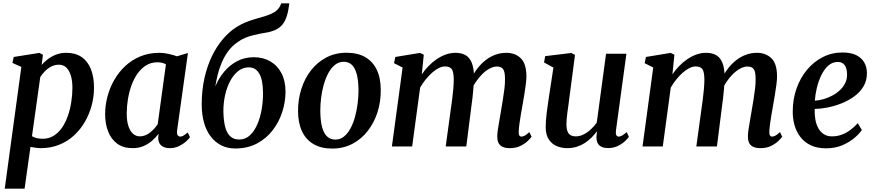

<svg xmlns="http://www.w3.org/2000/svg" viewBox="-20 -882 5266 1156"><path d="M8.5 254 108.5 -479 55 -503 62.5 -539 217 -563.5 238.5 -552.5 231 -491Q246.5 -510 268.8 -526.5Q291 -543 318.5 -553.5Q346 -564 379 -564Q434.5 -564 471.5 -538.5Q508.5 -513 527.2 -466Q546 -419 546 -354Q546 -299.5 531.8 -246.8Q517.5 -194 490.5 -147.5Q463.5 -101 424.5 -65.5Q385.5 -30 335.2 -10Q285 10 225.5 10Q210.5 10 194.5 7.5Q178.5 5 163.5 2.5L128 254ZM172.5 -62Q185.5 -54 201.8 -50.2Q218 -46.5 237.5 -46.5Q274.5 -46.5 303.5 -64.8Q332.5 -83 353.8 -114Q375 -145 388.8 -184.8Q402.5 -224.5 409.2 -268Q416 -311.5 416 -353.5Q416 -395 406.8 -426.2Q397.5 -457.5 379.5 -475Q361.5 -492.5 334.5 -492.5Q310 -492.5 288.8 -481.5Q267.5 -470.5 250.8 -453.5Q234 -436.5 222.5 -418.5Z M1046.5 -98.5Q1043.5 -76.5 1049.8 -68Q1056 -59.5 1065.5 -59.5Q1074 -59.5 1084.2 -65.2Q1094.5 -71 1110 -84.5L1124 -56Q1119 -48 1102 -32Q1085 -16 1059.2 -3Q1033.5 10 1000.5 10Q970.5 10 951.5 -5.5Q932.5 -21 932.5 -53L935 -76.5Q919 -55.5 896.5 -35.5Q874 -15.5 844.8 -2.8Q815.5 10 778.5 10Q722.5 10 685.8 -17Q649 -44 631 -90.5Q613 -137 613 -194.5Q613 -247 626.8 -299.8Q640.5 -352.5 667.5 -400Q694.5 -447.5 734.2 -484.5Q774 -521.5 825.8 -542.8Q877.5 -564 940 -564Q966 -564 995.2 -557.5Q1024.5 -551 1045.5 -543L1111.5 -563ZM979 -494.5Q968.5 -501 955.2 -504Q942 -507 928 -507Q889.5 -507 859.8 -488.5Q830 -470 807.8 -438.5Q785.5 -407 771.2 -367Q757 -327 750 -283.5Q743 -240 743 -198.5Q743 -153.5 753 -123Q763 -92.5 780.8 -76.8Q798.5 -61 822 -61Q840 -61 855.5 -67.5Q871 -74 884.5 -84.8Q898 -95.5 909.5 -108.5Q921 -121.5 929.5 -134Z M1722 -862 1716 -822.5Q1709 -785 1696 -758.2Q1683 -731.5 1659.8 -714.5Q1636.5 -697.5 1597.5 -688.5Q1587.5 -686.5 1576.2 -684.5Q1565 -682.5 1552.5 -680.5Q1530.5 -676 1506 -670.2Q1481.5 -664.5 1457 -654.5Q1432.5 -644.5 1409 -627Q1378.5 -607 1352.2 -571.5Q1326 -536 1306.8 -484.2Q1287.5 -432.5 1276.5 -361.5Q1295.5 -409 1328.5 -449Q1361.5 -489 1406.8 -513.2Q1452 -537.5 1508.5 -537.5Q1564.5 -537.5 1607.5 -512.5Q1650.5 -487.5 1674.8 -441Q1699 -394.5 1699 -330Q1699 -268.5 1679.5 -208Q1660 -147.5 1621.8 -97.8Q1583.5 -48 1527 -18Q1470.5 12 1397 12Q1350.5 12 1313.5 -6.2Q1276.5 -24.5 1249.8 -58.8Q1223 -93 1208.8 -142.2Q1194.5 -191.5 1194.5 -254Q1194.5 -338 1210.8 -410.8Q1227 -483.5 1255.5 -542.8Q1284 -602 1321.8 -646.2Q1359.5 -690.5 1402 -718Q1434.5 -738.5 1467 -750.8Q1499.5 -763 1530.5 -771.5Q1561.5 -780 1588 -788.8Q1614.5 -797.5 1635 -810.8Q1655.5 -824 1667 -847L1673.5 -862ZM1478 -476.5Q1442.5 -476.5 1414.2 -454.2Q1386 -432 1365.8 -394Q1345.5 -356 1335 -308.2Q1324.5 -260.5 1325 -209.5Q1326 -158.5 1335 -121Q1344 -83.5 1364.8 -62.8Q1385.5 -42 1420 -42Q1458 -42 1485.2 -67.8Q1512.5 -93.5 1530.2 -135.5Q1548 -177.5 1556 -226.8Q1564 -276 1563.5 -323.5Q1563 -402 1540.8 -439.2Q1518.5 -476.5 1478 -476.5Z M2066.5 -564.5Q2133 -564.5 2178.8 -538.2Q2224.5 -512 2248.5 -461.8Q2272.5 -411.5 2272.5 -339Q2273 -269.5 2252.8 -206.2Q2232.5 -143 2194.2 -93.8Q2156 -44.5 2101.8 -16Q2047.5 12.5 1979.5 12.5Q1914.5 12.5 1868.8 -13.8Q1823 -40 1799 -90Q1775 -140 1774.5 -211.5Q1774 -282 1794 -345.5Q1814 -409 1852.2 -458.2Q1890.5 -507.5 1944.8 -536Q1999 -564.5 2066.5 -564.5ZM2049.5 -510Q2020 -510 1997 -491.8Q1974 -473.5 1957.2 -442.5Q1940.5 -411.5 1929.5 -373Q1918.5 -334.5 1913.5 -293.5Q1908.5 -252.5 1908.5 -215Q1909 -153 1919.8 -114.8Q1930.5 -76.5 1950.8 -59Q1971 -41.5 1999 -41.5Q2028 -41.5 2050.8 -59.8Q2073.5 -78 2090.2 -109Q2107 -140 2117.5 -178.5Q2128 -217 2133.2 -258Q2138.5 -299 2138.5 -337Q2138 -399 2127.5 -437Q2117 -475 2097.5 -492.5Q2078 -510 2049.5 -510Z M2531.5 -552.5 2519.5 -434Q2537 -460.5 2559.8 -484Q2582.5 -507.5 2609 -525.5Q2635.5 -543.5 2664.2 -553.8Q2693 -564 2722.5 -564Q2758.5 -564 2782.8 -550Q2807 -536 2819.8 -505.5Q2832.5 -475 2834 -425.5Q2834 -419 2833.8 -411.5Q2833.5 -404 2833 -396Q2832.5 -388 2831.5 -379.5L2813.5 -401.5Q2830.5 -438.5 2853.2 -468.2Q2876 -498 2903.5 -519.5Q2931 -541 2962.5 -552.5Q2994 -564 3028.5 -564Q3082 -564 3115.8 -531Q3149.5 -498 3149.5 -420.5Q3149.5 -402 3145.5 -371.5Q3141.5 -341 3136 -307.8Q3130.5 -274.5 3125.5 -246.5Q3121 -221 3116 -192.5Q3111 -164 3107.5 -137.2Q3104 -110.5 3103 -90Q3102.5 -72.5 3107 -66Q3111.5 -59.5 3119 -59.5Q3129 -59.5 3139.8 -65.5Q3150.5 -71.5 3167.5 -86.5L3180.5 -58.5Q3175 -50.5 3158.2 -34Q3141.5 -17.5 3114.2 -3.8Q3087 10 3050 10Q3019.5 10 3002.8 0.5Q2986 -9 2979.8 -25Q2973.5 -41 2974 -60.5Q2974 -78.5 2978 -105.2Q2982 -132 2987.5 -162Q2993 -192 2997.5 -220.5Q3002 -248 3007.5 -281Q3013 -314 3017 -347Q3021 -380 3020.5 -408Q3020.5 -451 3008.8 -466.2Q2997 -481.5 2971.5 -481.5Q2952 -481.5 2929.5 -470Q2907 -458.5 2885.2 -437.5Q2863.5 -416.5 2844.5 -388.2Q2825.5 -360 2812.5 -326.5L2833.5 -398Q2832.5 -375.5 2830.2 -348.8Q2828 -322 2825 -295.5Q2822 -269 2818.5 -245L2787.5 0H2663.5L2693.5 -219.5Q2697.5 -247.5 2702 -280.5Q2706.5 -313.5 2709.2 -346.2Q2712 -379 2712 -406.5Q2711 -452.5 2699 -467.2Q2687 -482 2658.5 -482Q2641.5 -482 2621.5 -472Q2601.5 -462 2581.2 -444Q2561 -426 2542.5 -403Q2524 -380 2509.5 -354.5L2461.5 0H2339.5L2404 -475.5L2352.5 -501.5L2360 -539L2509 -563.5Z M3395 10Q3362.5 10 3333 -2Q3303.5 -14 3284.8 -41.5Q3266 -69 3265.5 -116Q3265.5 -133.5 3267 -154.5Q3268.5 -175.5 3271.2 -199Q3274 -222.5 3277.5 -246.2Q3281 -270 3284 -291.5L3312 -475L3255.5 -506L3262.5 -544L3419.5 -563L3442 -551.5L3407.5 -289Q3405 -267.5 3402 -246.2Q3399 -225 3396.2 -204.8Q3393.5 -184.5 3392 -167Q3390.5 -149.5 3390.5 -135.5Q3390.5 -107 3397 -90.8Q3403.5 -74.5 3416.2 -67.8Q3429 -61 3447.5 -61Q3471 -61 3494.2 -72.8Q3517.5 -84.5 3537.8 -103.5Q3558 -122.5 3573 -143.5L3629 -558.5H3751.5L3688.5 -96Q3686 -77 3691 -68.2Q3696 -59.5 3705.5 -59.5Q3714.5 -59.5 3725 -65.5Q3735.5 -71.5 3753.5 -86.5L3766.5 -58Q3761 -49.5 3744.2 -33.2Q3727.5 -17 3701.2 -3.8Q3675 9.5 3641.5 9.5Q3606.5 9.5 3589.2 -6.2Q3572 -22 3571.5 -48.5Q3571 -51 3571 -55.8Q3571 -60.5 3571.8 -66.2Q3572.5 -72 3573 -78Q3573.5 -84 3574.5 -89L3573 -90Q3559 -71.5 3541.5 -53.8Q3524 -36 3501.8 -21.5Q3479.5 -7 3453 1.5Q3426.5 10 3395 10Z M4040.5 -552.5 4028.5 -434Q4046 -460.5 4068.8 -484Q4091.5 -507.5 4118 -525.5Q4144.5 -543.5 4173.2 -553.8Q4202 -564 4231.5 -564Q4267.5 -564 4291.8 -550Q4316 -536 4328.8 -505.5Q4341.5 -475 4343 -425.5Q4343 -419 4342.8 -411.5Q4342.5 -404 4342 -396Q4341.5 -388 4340.5 -379.5L4322.5 -401.5Q4339.5 -438.5 4362.2 -468.2Q4385 -498 4412.5 -519.5Q4440 -541 4471.5 -552.5Q4503 -564 4537.5 -564Q4591 -564 4624.8 -531Q4658.5 -498 4658.5 -420.5Q4658.5 -402 4654.5 -371.5Q4650.5 -341 4645 -307.8Q4639.5 -274.5 4634.5 -246.5Q4630 -221 4625 -192.5Q4620 -164 4616.5 -137.2Q4613 -110.5 4612 -90Q4611.5 -72.5 4616 -66Q4620.5 -59.5 4628 -59.5Q4638 -59.5 4648.8 -65.5Q4659.5 -71.5 4676.5 -86.5L4689.5 -58.5Q4684 -50.5 4667.2 -34Q4650.5 -17.5 4623.2 -3.8Q4596 10 4559 10Q4528.5 10 4511.8 0.5Q4495 -9 4488.8 -25Q4482.5 -41 4483 -60.5Q4483 -78.5 4487 -105.2Q4491 -132 4496.5 -162Q4502 -192 4506.5 -220.5Q4511 -248 4516.5 -281Q4522 -314 4526 -347Q4530 -380 4529.5 -408Q4529.5 -451 4517.8 -466.2Q4506 -481.5 4480.5 -481.5Q4461 -481.5 4438.5 -470Q4416 -458.5 4394.2 -437.5Q4372.5 -416.5 4353.5 -388.2Q4334.5 -360 4321.5 -326.5L4342.5 -398Q4341.5 -375.5 4339.2 -348.8Q4337 -322 4334 -295.5Q4331 -269 4327.5 -245L4296.5 0H4172.5L4202.5 -219.5Q4206.5 -247.5 4211 -280.5Q4215.5 -313.5 4218.2 -346.2Q4221 -379 4221 -406.5Q4220 -452.5 4208 -467.2Q4196 -482 4167.5 -482Q4150.5 -482 4130.5 -472Q4110.5 -462 4090.2 -444Q4070 -426 4051.5 -403Q4033 -380 4018.5 -354.5L3970.5 0H3848.5L3913 -475.5L3861.5 -501.5L3869 -539L4018 -563.5Z M5169 -99.5Q5155.5 -78.5 5125.8 -52.8Q5096 -27 5052.5 -8Q5009 11 4953.5 11Q4899 11 4860.5 -7.8Q4822 -26.5 4798 -58.5Q4774 -90.5 4763.2 -130Q4752.5 -169.5 4753 -211Q4753 -285 4775.8 -349.2Q4798.5 -413.5 4839 -462Q4879.5 -510.5 4934 -538.2Q4988.5 -566 5052.5 -566Q5103 -566 5135.2 -550Q5167.5 -534 5183.2 -506.5Q5199 -479 5199.5 -445Q5200.5 -398 5179.2 -362.2Q5158 -326.5 5122.5 -301Q5087 -275.5 5045 -259Q5003 -242.5 4960.8 -234.5Q4918.5 -226.5 4885 -226Q4884 -192 4889.2 -162.2Q4894.5 -132.5 4907.2 -109.8Q4920 -87 4940.2 -74Q4960.5 -61 4989 -61Q5022 -61 5050.2 -72Q5078.5 -83 5102 -101Q5125.5 -119 5144.5 -140.5ZM5025 -509Q4991.5 -509 4966.8 -486.8Q4942 -464.5 4925 -429.2Q4908 -394 4898.2 -353.5Q4888.5 -313 4886 -276Q4910 -277 4936.8 -284.5Q4963.5 -292 4989.2 -305.5Q5015 -319 5035.8 -338Q5056.5 -357 5068.8 -381.8Q5081 -406.5 5080 -436.5Q5079 -472.5 5064.8 -490.8Q5050.5 -509 5025 -509Z"/></svg>

Font: Merriweather 28pt SemiBold
Style: Italic
Weight: 600
Italic angle: -7.8°
Version: Version 2.101